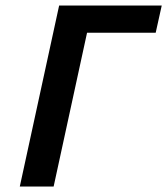

<svg xmlns="http://www.w3.org/2000/svg" viewBox="-20 -678 608 698"><path d="M52 0 195 -658H318L175 0ZM230 -559 252 -658H568L546 -559Z"/></svg>

Font: Ysabeau Infant
Style: Bold Italic
Weight: 700
Italic angle: -12°
Designer: Christian Thalmann (Catharsis Fonts)
Version: Version 2.001;gftools[0.9.30]; featfreeze: ss01,ss02,lnum